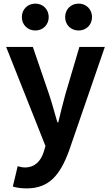

<svg xmlns="http://www.w3.org/2000/svg" viewBox="-20 -820 614 1064"><path d="M128 224C253 224 313 149 362 17L561 -560H420L343 -300C329 -248 315 -194 303 -142H298C282 -196 268 -250 251 -300L162 -560H14L232 -11L222 23C206 72 174 108 117 108C104 108 88 104 78 101L51 214C73 220 95 224 128 224ZM176 -651C219 -651 250 -684 250 -725C250 -767 219 -800 176 -800C132 -800 101 -767 101 -725C101 -684 132 -651 176 -651ZM416 -651C459 -651 490 -684 490 -725C490 -767 459 -800 416 -800C371 -800 341 -767 341 -725C341 -684 371 -651 416 -651Z"/></svg>

Font: Source Han Sans KR
Style: Bold
Weight: 700
Designer: Ryoko NISHIZUKA 西塚涼子 (kana, bopomofo & ideographs); Paul D. Hunt (Latin, Greek & Cyrillic); Sandoll Communications 산돌커뮤니
Foundry: Adobe
Version: Version 2.004;hotconv 1.0.118;makeotfexe 2.5.65603